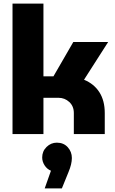

<svg xmlns="http://www.w3.org/2000/svg" viewBox="-20 -750 646 1074"><path d="M50 0V-730H223V-323H279L390 -515H585L450 -304Q506 -281 536 -234Q566 -187 566 -118V0H393V-118Q393 -156 367.5 -179.5Q342 -203 307 -203H223V0ZM230 304 265 205Q243 196 229.5 175Q216 154 216 131Q216 96 240.5 72Q265 48 298 48Q336 48 359 73.5Q382 99 382 134Q382 168 363 213L326 304Z"/></svg>

Font: MuseoModerno ExtraBold
Style: Regular
Weight: 800
Designer: Pablo Cosgaya, Héctor Gatti, Marcela Romero, and the Authors of The MuseoModerno Project.
Foundry: Omnibus-Type Team
Version: Version 1.001